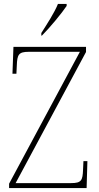

<svg xmlns="http://www.w3.org/2000/svg" viewBox="-20 -951 499 971"><path d="M189 -784V-771H192C232 -811 294 -886 317 -921V-931H273C255 -886 218 -830 189 -784ZM26 0H418L422 -136H402L400 -93C398 -39 392 -25 340 -25H59L415 -688V-714H48L43 -578H63L65 -620C67 -675 74 -689 126 -689H384L26 -22Z"/></svg>

Font: Noto Serif SemiCondensed Thin
Style: Regular
Weight: 100
Width: 4
Designer: Monotype Design Team
Foundry: Monotype Imaging Inc.
Version: Version 2.015